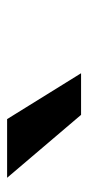

<svg xmlns="http://www.w3.org/2000/svg" viewBox="126 -940 248 540"><g transform="rotate(-90 250.0 -670.0)"><path d="M197 -566 20 -774H185L314 -566Z"/></g></svg>

Font: Nunito Sans 7pt Expanded
Style: Bold
Weight: 700
Width: 7
Designer: Vernon Adams
Foundry: Vernon Adams
Version: Version 3.101;gftools[0.9.27]